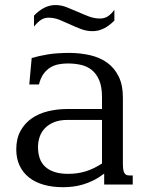

<svg xmlns="http://www.w3.org/2000/svg" viewBox="-20 -742 602 772"><path d="M390.1 -259.8H251Q219.7 -259.8 197.5 -250.7Q175.3 -241.7 160.9 -226.8Q146.5 -211.9 139.6 -192.1Q132.8 -172.4 132.8 -150.9Q132.8 -126 139.6 -106Q146.5 -85.9 161.4 -72Q176.3 -58.1 199.2 -50.5Q222.2 -43 254.4 -43Q291 -43 323.5 -52.7Q356 -62.5 390.1 -84.5ZM474.1 -85Q474.1 -69.8 475.6 -60.5Q477.1 -51.3 480.5 -45.9Q483.9 -40.5 488.5 -38.6Q493.2 -36.6 500 -36.6H513.7V0H398.9V-43.9Q377 -27.3 355.7 -16.8Q334.5 -6.3 313.7 -0.2Q293 5.9 272.9 8.3Q252.9 10.7 233.9 10.7Q190.4 10.7 155.5 0.7Q120.6 -9.3 96.2 -28.8Q71.8 -48.3 58.6 -76.7Q45.4 -105 45.4 -141.6Q45.4 -184.1 62 -214.8Q78.6 -245.6 106.7 -265.4Q134.8 -285.2 172.1 -294.4Q209.5 -303.7 251 -303.7H390.1V-352.1Q390.1 -392.1 379.4 -418.2Q368.7 -444.3 350.1 -459.7Q331.5 -475.1 306.4 -481Q281.2 -486.8 252 -486.8Q234.4 -486.8 216.8 -483.6Q199.2 -480.5 183.3 -471.2Q167.5 -461.9 155.3 -445.3Q143.1 -428.7 136.7 -402.3H97.7L107.4 -508.8Q122.6 -513.2 138.7 -516.8Q154.8 -520.5 173.1 -523.4Q191.4 -526.4 213.1 -527.8Q234.9 -529.3 261.7 -529.3Q304.7 -528.8 343.3 -519.8Q381.8 -510.7 410.9 -490Q439.9 -469.2 457 -434.8Q474.1 -400.4 474.1 -349.1ZM116.7 -679.2Q157.7 -721.7 203.1 -721.7Q225.6 -721.7 247.6 -713.1Q269.5 -704.6 292 -694.6Q314.5 -684.6 336.9 -676Q359.4 -667.5 382.3 -667.5Q399.9 -667.5 413.6 -676.3Q427.2 -685.1 439.9 -702.6V-659.2Q397.5 -616.7 353 -616.7Q328.1 -616.7 305.7 -625.2Q283.2 -633.8 261.7 -643.8Q240.2 -653.8 219 -662.4Q197.8 -670.9 174.8 -670.9Q157.7 -670.9 143.8 -661.4Q129.9 -651.9 116.7 -634.8Z"/></svg>

Font: Arian Grqi
Style: Regular
Weight: 400
Designer: Ruben Hakobyan (Tarumian)
Foundry: Ruben Hakobyan (Tarumian)
Version: Version 1.003